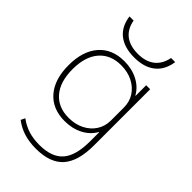

<svg xmlns="http://www.w3.org/2000/svg" viewBox="-282 -839 1156 1156"><g transform="rotate(45 296.5 -261.0)"><path d="M264 220Q208 220 162.5 206Q117 192 77 162L90 135Q128 163 169.5 176Q211 189 263 189Q368 189 416 134Q464 79 464 -42V-120H462Q436 -73 385 -46.5Q334 -20 269 -20Q165 -20 106.5 -87.5Q48 -155 48 -275Q48 -395 106.5 -462.5Q165 -530 269 -530Q334 -530 385 -503.5Q436 -477 462 -430H464V-520H498V-42Q498 93 441.5 156.5Q385 220 264 220ZM272 -51Q329 -51 372 -73Q415 -95 439.5 -133Q464 -171 464 -220V-330Q464 -380 439.5 -417.5Q415 -455 372 -477Q329 -499 272 -499Q183 -499 132.5 -440.5Q82 -382 82 -275Q82 -168 132.5 -109.5Q183 -51 272 -51ZM295 -587Q210 -587 160 -626.5Q110 -666 100 -742H135Q146 -681 186.5 -649.5Q227 -618 295 -618Q361 -618 401.5 -649.5Q442 -681 454 -742H489Q478 -666 428 -626.5Q378 -587 295 -587Z"/></g></svg>

Font: M PLUS 2 ExtraLight
Style: Regular
Weight: 250
Designer: Coji Morishita
Foundry: UNDERFOREST DESIGN
Version: Version 1.001